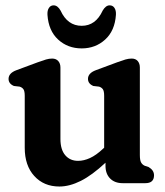

<svg xmlns="http://www.w3.org/2000/svg" viewBox="-20 -685 618 718"><path d="M72.5 -132.5V-326.5Q72.5 -344 67.8 -351Q63 -358 53.5 -361L32 -363.5Q12 -372 12 -390Q12 -411.5 41.5 -422.5L121 -452Q140 -459 152 -462.5Q164 -466 175 -466Q189.5 -466 197.8 -456.8Q206 -447.5 206 -432.5V-165.5Q206 -125.5 224 -104.5Q242 -83.5 272 -83.5Q293.5 -83.5 316.5 -94Q339.5 -104.5 364.5 -128L369.5 -132.5V-326.5Q369.5 -344 364.8 -351Q360 -358 350.5 -361L329 -363.5Q309 -372 309 -390Q309 -411.5 338.5 -422.5L418 -452Q437 -459 449 -462.5Q461 -466 472.5 -466Q487 -466 495 -456.8Q503 -447.5 503 -432.5V-105.5Q503 -85.5 507.8 -77.2Q512.5 -69 521.5 -65L535.5 -60.5Q556 -48.5 556 -29.5Q556 0 523.5 0H439Q409 0 391.8 -17.5Q374.5 -35 374.5 -65V-76.5Q324 -29.5 282 -8.5Q240 12.5 202 12.5Q144 12.5 108.2 -26.8Q72.5 -66 72.5 -132.5ZM285.5 -588.5Q338 -588.5 364 -645.5Q375.5 -665 390 -665Q402 -665 408.2 -655.2Q414.5 -645.5 413.5 -629.5Q409.5 -570 373.2 -537Q337 -504 285.5 -504Q233.5 -504 197.5 -537Q161.5 -570 157.5 -629.5Q156.5 -645.5 162.8 -655.2Q169 -665 180.5 -665Q195.5 -665 206.5 -645.5Q232.5 -588.5 285.5 -588.5Z"/></svg>

Font: Fraunces 72pt SuperSoft SemiBold
Style: Regular
Weight: 600
Version: Version 1.000;[b76b70a41]